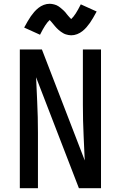

<svg xmlns="http://www.w3.org/2000/svg" viewBox="-20 -997 640 1017"><path d="M85 0V-735H202L429 -147Q429 -152 428.5 -156.5Q428 -161 428 -165L423 -276Q421 -317 420 -358.5Q419 -400 419 -441V-735H515V0H398L171 -588Q171 -583 171.5 -578.5Q172 -574 172 -570L177 -459Q179 -418 180 -376.5Q181 -335 181 -294V0ZM357 -810Q350 -810 342.5 -811.5Q335 -813 328.5 -815Q322 -817 315 -821Q308 -825 302.5 -829Q297 -833 291 -838Q285 -843 280 -848.5Q275 -854 271 -858.5Q267 -863 261.5 -870Q256 -877 251 -882.5Q246 -888 243 -891Q231 -880 219 -861.5Q207 -843 192 -813L108 -851Q118 -869 126.5 -884Q135 -899 143.5 -911Q152 -923 161.5 -934Q171 -945 183.5 -955Q196 -965 211.5 -971Q227 -977 243 -977Q249 -977 255 -976Q261 -975 267 -973.5Q273 -972 279 -969.5Q285 -967 290 -963.5Q295 -960 299.5 -956.5Q304 -953 309 -948.5Q314 -944 318.5 -940Q323 -936 326.5 -931.5Q330 -927 333.5 -922.5Q337 -918 341 -913.5Q345 -909 349.5 -904Q354 -899 357 -896Q369 -907 381 -925.5Q393 -944 408 -974L492 -936Q482 -918 473.5 -903Q465 -888 456.5 -876Q448 -864 438.5 -853Q429 -842 416.5 -832Q404 -822 388.5 -816Q373 -810 357 -810Z"/></svg>

Font: Iosevka Custom Medium Extended
Style: Regular
Weight: 500
Width: 7
Monospace: yes
Designer: Belleve Invis
Foundry: Belleve Invis
Version: Version 11.2.4; ttfautohint (v1.8.4)